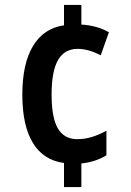

<svg xmlns="http://www.w3.org/2000/svg" viewBox="-20 -744 529 774"><path d="M308 -645Q372 -641 419 -614L386 -521Q337 -547 293 -547Q240 -547 214 -502Q188 -457 188 -363Q188 -269 213.5 -226Q239 -183 291 -183Q322 -183 351 -192Q380 -201 409 -217V-118Q365 -91 308 -85V10H238V-87Q155 -98 112.5 -168Q70 -238 70 -362Q70 -487 113 -558.5Q156 -630 238 -642V-724H308Z"/></svg>

Font: Noto Sans Ethiopic Condensed SemiBold
Style: Regular
Weight: 600
Width: 3
Designer: Monotype Design Team
Foundry: Monotype Imaging Inc.
Version: Version 2.102; ttfautohint (v1.8.4.7-5d5b)